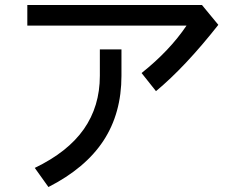

<svg xmlns="http://www.w3.org/2000/svg" viewBox="-20 -659 960 773"><path d="M859 -559Q726 -390 608 -292L550 -365Q663 -455 731 -556H90V-639H793ZM469 -354Q469 -203 396.5 -92.5Q324 18 175 94L120 17Q253 -47 317.5 -139Q382 -231 382 -354V-460H469Z"/></svg>

Font: LINE Seed Sans KR Regular
Style: Regular
Weight: 400
Designer: LINE VX Design & Sandoll Inc & Dalton Maag Ltd
Foundry: Sandoll Inc.
Version: Version 1.000